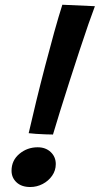

<svg xmlns="http://www.w3.org/2000/svg" viewBox="-20 -756 410 790"><path d="M198 -202.5Q187 -202.5 167.5 -203.2Q148 -204 128.5 -205.2Q109 -206.5 98 -208Q111.5 -267.5 129 -339.2Q146.5 -411 165.8 -484.8Q185 -558.5 203.2 -624Q221.5 -689.5 236.5 -736.5L370.5 -730.5Q361 -706 344.2 -657.8Q327.5 -609.5 307.2 -548Q287 -486.5 266.2 -421.8Q245.5 -357 227.5 -299.5Q209.5 -242 198 -202.5ZM104.5 13.5Q68.5 13.5 48 -5.8Q27.5 -25 27.5 -53.5Q27.5 -96 59.8 -123Q92 -150 135 -150Q168 -150 188.8 -130.2Q209.5 -110.5 209.5 -81Q209.5 -54.5 194.5 -33Q179.5 -11.5 155.5 1Q131.5 13.5 104.5 13.5Z"/></svg>

Font: Grandstander Medium
Style: Italic
Weight: 500
Italic angle: -15°
Designer: Tyler Finck
Foundry: Etcetera Type Co
Version: Version 1.200; ttfautohint (v1.8.3)